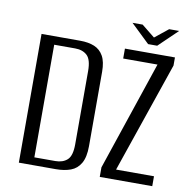

<svg xmlns="http://www.w3.org/2000/svg" viewBox="-80 -790 852 868"><g transform="rotate(10 346.5 -356.0)"><path d="M62.7 0V-591H239.9Q278.2 -591 305.4 -579.8Q332.5 -568.6 347.3 -542.1Q362.1 -515.7 362.1 -470.1V-128.6Q362.1 -78 345.8 -49.8Q329.6 -21.6 300.5 -10.8Q271.5 0 232.3 0ZM127.6 -35.8H223.8Q258.2 -35.8 278.7 -54.5Q299.2 -73.1 299.2 -125.7V-462.3Q299.2 -514.9 278.7 -533.9Q258.2 -552.8 223.8 -552.8H127.6ZM434.1 0V-43.9L603 -545.5H445.5V-591H675.1V-553.7L501 -45.5H675.1V0ZM545.1 -629.2 459 -711.8H505.5L566 -663.1L627.2 -712.2H673.1L586.8 -629.2Z"/></g></svg>

Font: Alumni Sans SC Thin
Style: Regular
Weight: 100
Designer: Robert E. Leuschke
Foundry: Robert E. Leuschke
Version: Version 1.018